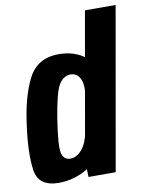

<svg xmlns="http://www.w3.org/2000/svg" viewBox="-88 -849 711 915"><g transform="rotate(-10 268.0 -391.0)"><path d="M266 0H397.5L535.5 -785H387L263 -78.5ZM122 3Q199.5 3 265.8 -38.5Q332 -80 345 -149.5L287 -211.5Q277.5 -160 252.2 -130.5Q227 -101 196 -101Q164.5 -101 156 -135Q147.5 -169 167 -295.5Q187.5 -425 209.8 -460.5Q232 -496 266 -496Q296.5 -496 311.5 -467Q326.5 -438 318 -387.5L397 -447.5Q409.5 -517 357 -559Q304.5 -601 227 -601Q123 -601 79 -513.8Q35 -426.5 18 -287Q1 -162.5 12.2 -79.8Q23.5 3 122 3Z"/></g></svg>

Font: Anybody Condensed
Style: Bold Italic
Weight: 700
Width: 3
Italic angle: -10°
Version: Version 1.113;gftools[0.9.25]